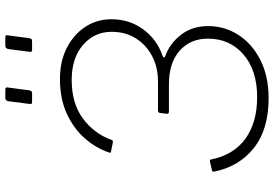

<svg xmlns="http://www.w3.org/2000/svg" viewBox="-170 -824 1004 703"><g transform="rotate(-90 331.5 -472.0)"><path d="M363 -944 353 -868Q352 -861 349.5 -858.5Q347 -856 339 -856H312Q305 -856 303.5 -858Q302 -860 303 -866L313 -944Q316 -954 324 -954H356Q366 -954 363 -944ZM554 -944 544 -868Q543 -861 540.5 -858.5Q538 -856 530 -856H503Q496 -856 494.5 -858Q493 -860 494 -866L504 -944Q507 -954 515 -954H547Q557 -954 554 -944ZM324 10Q209 10 141 -44.5Q73 -99 55 -190Q54 -194 55.5 -195Q57 -196 58 -197L93 -205Q97 -206 99 -203Q116 -118 175.5 -75Q235 -32 328 -32Q426 -32 484 -82Q542 -132 542 -212Q542 -277 497.5 -316Q453 -355 375 -355H275Q266 -355 267 -363L270 -388Q271 -395 280 -395H384Q437 -395 478 -416.5Q519 -438 543 -476Q567 -514 567 -565Q567 -628 519 -669.5Q471 -711 391 -711Q304 -711 249 -669.5Q194 -628 172 -567Q170 -560 164 -560L129 -567Q125 -568 124.5 -569Q124 -570 125 -574Q141 -622 177 -663Q213 -704 267.5 -729Q322 -754 394 -754Q459 -754 508 -729Q557 -704 585 -661.5Q613 -619 613 -566Q613 -499 576 -449Q539 -399 481 -379Q474 -377 473.5 -373.5Q473 -370 479 -368Q524 -352 556 -311Q588 -270 588 -211Q588 -151 555.5 -100.5Q523 -50 463.5 -20Q404 10 324 10Z"/></g></svg>

Font: Libre Franklin Thin
Style: Italic
Weight: 100
Italic angle: -8°
Designer: Pablo Impallari, Rodrigo Fuenzalida, Nhung Nguyen
Foundry: Impallari Type
Version: Version 3.000